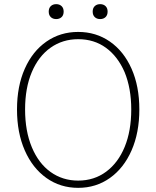

<svg xmlns="http://www.w3.org/2000/svg" viewBox="-20 -893 754 926"><path d="M62 -365Q62 -477 99.5 -561.5Q137 -646 204 -692.5Q271 -739 357 -739Q443 -739 510 -692.5Q577 -646 614.5 -561.5Q652 -477 652 -365Q652 -253 614.5 -167.5Q577 -82 510 -34.5Q443 13 357 13Q271 13 204 -34.5Q137 -82 99.5 -167.5Q62 -253 62 -365ZM492 -65Q550 -108 581.5 -185Q613 -262 613 -365Q613 -467 581 -545Q548 -621 491 -662.5Q434 -704 357 -704Q282 -704 224 -663Q166 -622 133.5 -545.5Q101 -469 101 -365Q101 -261 133.5 -183Q166 -105 224 -63.5Q282 -22 357 -22Q434 -22 492 -65ZM215 -837Q215 -854 225 -863.5Q235 -873 251 -873Q267 -873 277 -863.5Q287 -854 287 -837Q287 -820 277 -810.5Q267 -801 251 -801Q235 -801 225 -810.5Q215 -820 215 -837ZM427 -837Q427 -854 437 -863.5Q447 -873 463 -873Q479 -873 489 -863.5Q499 -854 499 -837Q499 -820 489 -810.5Q479 -801 463 -801Q447 -801 437 -810.5Q427 -820 427 -837Z"/></svg>

Font: Merged Yaku Han JP Thin
Style: Regular
Weight: 250
Designer: Ryoko NISHIZUKA 西塚涼子 (kana, bopomofo & ideographs); Paul D. Hunt (Latin, Greek & Cyrillic); Sandoll Communications 산돌커뮤니
Foundry: Adobe
Version: Version 2.004